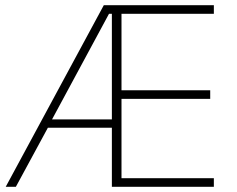

<svg xmlns="http://www.w3.org/2000/svg" viewBox="-20 -718 912 738"><path d="M410 -227H164L41 0H2L379 -698H802V-665H447V-371H788V-338H447V-33H802V0H410ZM399 -665 180 -259H410V-665Z"/></svg>

Font: IBM Plex Sans Thai Looped ExtraLight
Style: Regular
Weight: 200
Designer: Mike Abbink, Paul van der Laan, Pieter van Rosmalen, Ben Mitchell, Mark Frömberg
Foundry: Bold Monday
Version: Version 1.0